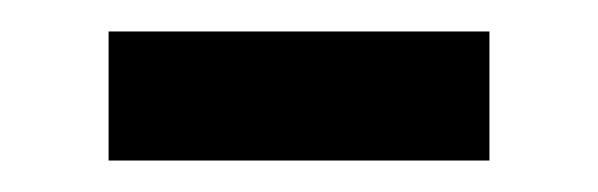

<svg xmlns="http://www.w3.org/2000/svg" viewBox="-20 -358 380 122"><path d="M49 -338H291V-256H49Z"/></svg>

Font: utelugu05
Style: Book
Weight: 400
Designer: Jelle Bosma - Monotype Design Team
Foundry: Monotype Imaging Inc.
Version: Version 2.003